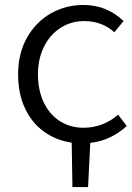

<svg xmlns="http://www.w3.org/2000/svg" viewBox="-20 -565 531 774"><path d="M269 10Q206 1 157 -34.5Q108 -70 80.5 -129Q53 -188 53 -265Q53 -350 89 -413.5Q125 -477 185 -511Q245 -545 316 -545Q411 -545 478 -480L441 -435Q391 -480 319 -480Q267 -480 224.5 -453Q182 -426 157.5 -377Q133 -328 133 -265Q133 -202 156 -153Q179 -104 221 -77Q263 -50 317 -50Q357 -50 393 -64Q429 -78 456 -103L491 -57Q426 2 344 11L335 189H272Z"/></svg>

Font: Nebula Sans Book
Style: Regular
Weight: 400
Designer: Paul D. Hunt for Adobe (as Source Sans)
Foundry: Nebula Entertainment & Broadcasting LLC
Version: Version 1.010